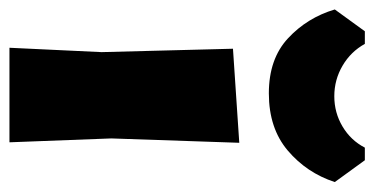

<svg xmlns="http://www.w3.org/2000/svg" viewBox="-244 -564 773 396"><g transform="rotate(90 142.0 -366.5)"><path d="M275 -733 320 -671Q301 -613 255 -574Q209 -535 137 -535Q66 -535 23.5 -574.5Q-19 -614 -36 -671L9 -733H35Q51 -704 80 -687Q109 -670 143 -670Q177 -670 205.5 -687Q234 -704 249 -733ZM43 0 52 -190 45 -461 239 -474 230 -210 238 0Z"/></g></svg>

Font: Alegreya Sans SC Black
Style: Regular
Weight: 900
Designer: Juan Pablo del Peral
Foundry: Huerta Tipografica
Version: Version 2.007